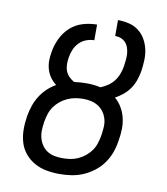

<svg xmlns="http://www.w3.org/2000/svg" viewBox="-83 -805 766 882"><g transform="rotate(10 300.0 -363.5)"><path d="M254 8Q222 8 192.5 2.5Q163 -3 137.5 -17Q112 -31 93 -53.5Q74 -76 65.5 -104Q57 -132 56.5 -162.5Q56 -193 61 -225L62 -231Q66 -254 74 -277.5Q82 -301 95 -322Q108 -343 126.5 -361Q145 -379 168 -392Q152 -404 140.5 -420Q129 -436 123 -455.5Q117 -475 117 -496Q117 -517 121 -538Q126 -570 141 -601.5Q156 -633 181.5 -656Q207 -679 240 -688.5Q273 -698 305 -698V-625Q287 -625 268 -618Q249 -611 235 -596.5Q221 -582 213.5 -564Q206 -546 203 -527V-526Q200 -510 200.5 -493.5Q201 -477 206.5 -463Q212 -449 223 -438Q234 -427 247 -420Q262 -422 275.5 -423Q289 -424 302 -424Q320 -424 336.5 -422.5Q353 -421 370 -417Q388 -424 404.5 -435.5Q421 -447 432.5 -462.5Q444 -478 450.5 -496Q457 -514 460 -532V-533Q462 -548 463.5 -562Q465 -576 464 -590Q463 -604 458.5 -617.5Q454 -631 445 -641Q436 -651 423 -656Q410 -661 396 -661V-735Q422 -735 447.5 -729Q473 -723 492.5 -708Q512 -693 524.5 -671.5Q537 -650 542.5 -625.5Q548 -601 547 -574.5Q546 -548 542 -521Q538 -500 531 -479.5Q524 -459 511.5 -440.5Q499 -422 481.5 -407.5Q464 -393 444 -382Q463 -366 476 -344Q489 -322 495 -297Q501 -272 500.5 -245.5Q500 -219 495 -191L494 -185Q490 -158 480 -131.5Q470 -105 453 -81.5Q436 -58 412 -40Q388 -22 362 -11Q336 0 308 4Q280 8 254 8ZM254 -66Q272 -66 290 -68.5Q308 -71 326 -79Q344 -87 359.5 -99.5Q375 -112 386 -127.5Q397 -143 403 -161Q409 -179 412 -197L413 -203Q416 -222 417 -241Q418 -260 413 -277.5Q408 -295 397.5 -309.5Q387 -324 372 -333.5Q357 -343 339.5 -347Q322 -351 303 -351Q285 -351 266.5 -348Q248 -345 230 -337Q212 -329 196.5 -316.5Q181 -304 170 -288.5Q159 -273 153 -255Q147 -237 144 -219L143 -213Q140 -194 139.5 -175Q139 -156 144 -138.5Q149 -121 159 -106.5Q169 -92 184 -82.5Q199 -73 217 -69.5Q235 -66 254 -66Z"/></g></svg>

Font: Iosevka Extended
Style: Italic
Weight: 400
Width: 7
Italic angle: -9°
Monospace: yes
Designer: Belleve Invis
Foundry: Belleve Invis
Version: Version 32.5.0; ttfautohint (v1.8.4)